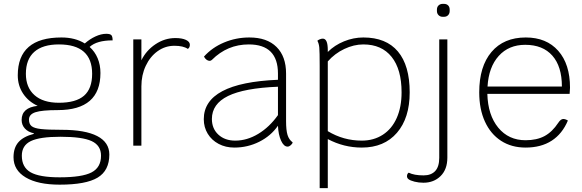

<svg xmlns="http://www.w3.org/2000/svg" viewBox="-20 -754 3011 994"><path d="M546 46Q546 129 485.5 165.5Q425 202 289 202Q176 202 113 164.5Q50 127 50 60Q50 11 75.5 -18Q101 -47 155 -61V-64Q126 -70 109 -88.5Q92 -107 92 -133Q92 -197 175 -206Q127 -228 99.5 -269.5Q72 -311 72 -364Q72 -560 298 -560Q369 -560 419 -529Q445 -552 474.5 -565.5Q504 -579 530 -579Q550 -579 556.5 -572Q563 -565 563 -545Q481 -545 444 -511Q471 -487 485.5 -452.5Q500 -418 500 -376Q500 -184 279 -184Q197 -184 163.5 -173Q130 -162 130 -135Q130 -112 143.5 -101Q157 -90 192 -86Q227 -82 299 -82Q421 -82 483.5 -49.5Q546 -17 546 46ZM285 -222Q373 -222 415 -258.5Q457 -295 457 -372Q457 -524 285 -524Q201 -524 157.5 -485.5Q114 -447 114 -372Q114 -301 158.5 -261.5Q203 -222 285 -222ZM503 52Q503 -1 454.5 -23.5Q406 -46 293 -46Q186 -46 139.5 -23.5Q93 -1 93 52Q93 112 138.5 138Q184 164 289 164Q405 164 454 138.5Q503 113 503 52Z M963 -522Q963 -515 960 -509Q957 -503 952 -501Q929 -517 883 -517Q835 -517 796 -489Q757 -461 734.5 -413Q712 -365 712 -307V0H670V-550H712V-442Q737 -493 785 -525Q833 -557 888 -557Q922 -557 942.5 -547.5Q963 -538 963 -522Z M1495 -17Q1494 -10 1485.5 -2.5Q1477 5 1469 5Q1449 5 1435 -26Q1421 -57 1419 -103Q1382 -50 1322 -20Q1262 10 1193 10Q1148 10 1112 -9Q1076 -28 1055.5 -61.5Q1035 -95 1035 -137Q1035 -325 1419 -341V-373Q1419 -524 1268 -524Q1157 -524 1077 -444Q1072 -439 1065 -439Q1057 -439 1049 -445Q1041 -451 1036 -461Q1078 -508 1140 -534Q1202 -560 1271 -560Q1362 -560 1411.5 -511Q1461 -462 1461 -373V-127Q1461 -80 1468.5 -55.5Q1476 -31 1495 -17ZM1419 -158V-305Q1244 -298 1160.5 -257Q1077 -216 1077 -138Q1077 -88 1110.5 -57Q1144 -26 1198 -26Q1259 -26 1317 -61Q1375 -96 1419 -158Z M2101 -276Q2101 -143 2035 -66.5Q1969 10 1853 10Q1760 10 1677 -34V220H1635V-413Q1635 -487 1633 -508Q1631 -529 1623 -543Q1627 -547 1635.5 -550.5Q1644 -554 1651 -554Q1664 -554 1670.5 -539.5Q1677 -525 1677 -494V-485Q1712 -520 1761 -540Q1810 -560 1861 -560Q1979 -560 2040 -487.5Q2101 -415 2101 -276ZM2059 -276Q2059 -395 2007.5 -459.5Q1956 -524 1861 -524Q1812 -524 1762.5 -500.5Q1713 -477 1677 -436V-75Q1758 -26 1853 -26Q1915 -26 1962 -56.5Q2009 -87 2034 -143.5Q2059 -200 2059 -276Z M2094 173Q2087 167 2087 158Q2087 152 2089.5 147Q2092 142 2096 140Q2124 154 2173 154Q2212 154 2233 131.5Q2254 109 2254 63V-550H2296V62Q2296 123 2261 157.5Q2226 192 2172 192Q2148 192 2126 186.5Q2104 181 2094 173ZM2242 -697V-704Q2242 -718 2250.5 -726Q2259 -734 2272 -734H2278Q2292 -734 2300 -726Q2308 -718 2308 -704V-697Q2308 -684 2300 -675.5Q2292 -667 2278 -667H2272Q2259 -667 2250.5 -675.5Q2242 -684 2242 -697Z M2929 -268H2503Q2506 -158 2559.5 -93Q2613 -28 2701 -28Q2759 -28 2799 -49.5Q2839 -71 2870 -118Q2883 -138 2896 -138Q2907 -138 2920 -130Q2891 -61 2836 -25.5Q2781 10 2701 10Q2628 10 2574 -25Q2520 -60 2490.5 -124.5Q2461 -189 2461 -276Q2461 -410 2524.5 -485Q2588 -560 2702 -560Q2809 -560 2870 -491Q2931 -422 2931 -300ZM2889 -306Q2889 -410 2839.5 -466Q2790 -522 2699 -522Q2614 -522 2562 -464.5Q2510 -407 2504 -306Z"/></svg>

Font: Krub ExtraLight
Style: Regular
Weight: 275
Designer: Ekaluck Peanpanawate
Foundry: Cadson Demak Co.,Ltd.
Version: Version 1.000; ttfautohint (v1.6)